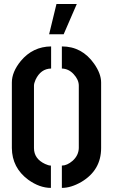

<svg xmlns="http://www.w3.org/2000/svg" viewBox="-20 -916 553 941"><path d="M220.7 -748 256.8 -896.5H356.4L292 -748ZM38.1 -190.4V-511.7Q38.1 -563.5 82 -617.2Q140.6 -687.5 230.5 -688.5V-580.1Q179.7 -579.1 154.3 -525.4Q146.5 -507.8 146.5 -496.1V-190.4Q146.5 -137.7 201.2 -112.3Q217.8 -104.5 229.5 -104.5V4.9Q173.8 4.9 118.2 -35.2Q39.1 -93.8 38.1 -190.4ZM283.2 4.9V-104.5Q308.6 -104.5 335.9 -127.9Q365.2 -154.3 366.2 -190.4V-496.1Q366.2 -525.4 340.8 -552.7Q316.4 -579.1 283.2 -580.1V-688.5Q381.8 -688.5 441.4 -603.5Q475.6 -554.7 475.6 -511.7V-190.4Q475.6 -82 378.9 -24.4Q328.1 4.9 283.2 4.9Z"/></svg>

Font: Post No Bills Colombo
Style: Bold
Weight: 700
Designer: Kosala Senevirathne, Siva Puranthara, Lasantha Premarathna, Tharique Azeez
Foundry: Mooniak
Version: Version 1.220 ; ttfautohint (v1.6)